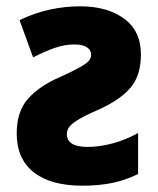

<svg xmlns="http://www.w3.org/2000/svg" viewBox="-20 -579 500 609"><path d="M234 -559Q320 -559 373.5 -520Q427 -481 427 -406Q427 -341 395 -302Q363 -263 292 -231Q246 -211 225 -197.5Q204 -184 198 -174Q192 -164 192 -154Q192 -113 258 -113Q295 -113 336.5 -124Q378 -135 418 -157V-27Q377 -7 335 1.5Q293 10 242 10Q141 10 87 -32.5Q33 -75 33 -156Q33 -226 69.5 -266.5Q106 -307 169 -334Q213 -354 234 -366Q255 -378 262 -386.5Q269 -395 269 -405Q269 -421 255 -429.5Q241 -438 216 -438Q184 -438 152 -426.5Q120 -415 85 -397L42 -515Q89 -538 137.5 -548.5Q186 -559 234 -559Z"/></svg>

Font: Noto Sans SemiCondensed ExtraBold
Style: Regular
Weight: 800
Width: 4
Designer: Monotype Design Team
Foundry: Monotype Imaging Inc.
Version: Version 2.013; ttfautohint (v1.8.4.7-5d5b)